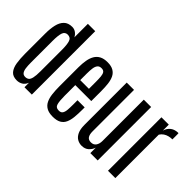

<svg xmlns="http://www.w3.org/2000/svg" viewBox="-94 -1360 1860 1860"><g transform="rotate(45 836.0 -430.0)"><path d="M185.1 6.3C206.9 6.3 226.7 1.1 244.6 -9.5C262.5 -20.1 276.4 -37.4 286.1 -61.5V0H386.7V-868.7H286.1V-683.6C278.3 -699.9 266.8 -713.5 251.7 -724.6C236.6 -735.7 219.4 -741.2 200.2 -741.2C163.7 -741.2 135.3 -731.1 115 -710.9C94.6 -690.8 80.5 -663.3 72.5 -628.7C64.5 -594 60.5 -554.9 60.5 -511.2V-234.4C60.5 -188.8 63.4 -147.9 69.1 -111.6C74.8 -75.3 86.5 -46.5 104.2 -25.4C122 -4.2 148.9 6.3 185.1 6.3ZM219.7 -75.2C203.1 -75.2 190.6 -80.9 182.1 -92.3C173.7 -103.7 168.1 -119.8 165.3 -140.6C162.5 -161.5 161.1 -186 161.1 -214.4V-510.3C161.1 -560.7 165.2 -597.7 173.3 -621.3C181.5 -644.9 197.8 -656.9 222.2 -657.2C249.2 -657.2 266.7 -645 274.7 -620.6C282.6 -596.2 286.6 -560.2 286.6 -512.7V-218.8C286.6 -180 284.3 -150.2 279.5 -129.4C274.8 -108.6 267.5 -94.3 257.6 -86.7C247.6 -79 235 -75.2 219.7 -75.2Z M680.2 8.8C716 8.8 744.4 2.8 765.4 -9C786.4 -20.9 801.9 -37.9 812 -60.1C822.1 -82.2 828.7 -108.7 831.8 -139.6C834.9 -170.6 836.4 -205.1 836.4 -243.2V-274.4H738.3V-215.3C738.3 -186.7 737.4 -161.9 735.6 -140.9C733.8 -119.9 728.9 -103.6 720.9 -92C713 -80.5 699.7 -74.7 681.2 -74.7C652.8 -74.7 635.5 -86.8 629.2 -111.1C622.8 -135.3 619.6 -170.6 619.6 -216.8V-362.8H838.4V-501C838.4 -536.1 836.6 -568.4 833 -597.9C829.4 -627.4 822.3 -652.8 811.8 -674.1C801.2 -695.4 785.6 -711.9 765.1 -723.6C744.6 -735.4 717.6 -741.2 684.1 -741.2C650.9 -741.2 623.5 -735.4 602.1 -723.9C580.6 -712.3 563.8 -696 551.8 -675C539.7 -654.1 531.2 -629.2 526.4 -600.3C521.5 -571.5 519 -539.9 519 -505.4V-246.6C519 -208.5 520.9 -173.7 524.7 -142.3C528.4 -110.9 535.8 -84 546.9 -61.5C557.9 -39.1 574.1 -21.7 595.5 -9.5C616.8 2.7 645 8.8 680.2 8.8ZM619.1 -430.7V-520.5C619.1 -547.9 620.5 -571.9 623.3 -592.5C626.1 -613.2 632.1 -629.4 641.4 -641.1C650.6 -652.8 664.9 -658.7 684.1 -658.7C701.3 -658.7 713.7 -653.6 721.2 -643.3C728.7 -633.1 733.4 -617.9 735.4 -597.9C737.3 -577.9 738.3 -553.2 738.3 -523.9V-430.7Z M1077.1 9.8C1107.1 9.8 1131.3 1.4 1149.9 -15.4C1168.5 -32.1 1181.3 -51.9 1188.5 -74.7V0H1289.1V-732.4H1188.5V-166C1188.5 -140.3 1182.7 -119.1 1171.1 -102.3C1159.6 -85.5 1141.8 -77.1 1117.7 -77.1C1095.9 -77.1 1079.9 -84.5 1069.8 -99.1C1059.7 -113.8 1054.7 -135.3 1054.7 -163.6V-732.4H954.6V-152.3C954.6 -113.6 960.3 -82.3 971.7 -58.3C983.1 -34.4 998 -17.1 1016.6 -6.3C1035.2 4.4 1055.3 9.8 1077.1 9.8Z M1430.2 0H1530.8V-595.2C1540.5 -610.5 1552.2 -622.6 1565.9 -631.6C1579.6 -640.5 1594.2 -646.9 1609.9 -650.6C1625.5 -654.4 1641.1 -656.2 1656.7 -656.2V-669.2V-698.7C1656.7 -709.8 1656.7 -719.6 1656.5 -728.3C1656.3 -736.9 1655.9 -741.2 1655.3 -741.2C1622.7 -741.2 1595.9 -733.2 1575 -717.3C1554 -701.3 1539.2 -679.2 1530.8 -650.9V-732.4H1430.2Z"/></g></svg>

Font: Antonio
Style: Regular
Weight: 400
Designer: Vernon Adams
Foundry: Vernon Adams
Version: Version 1.002